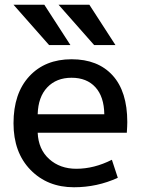

<svg xmlns="http://www.w3.org/2000/svg" viewBox="-20 -780 599 810"><path d="M167 -760 277 -590H187L37 -760ZM357 -760 467 -590H377L227 -760ZM139 -298H420Q419 -372 382.5 -412Q346 -452 282 -452Q218 -452 179.5 -411.5Q141 -371 139 -298ZM139 -220Q142 -150 187.5 -109Q233 -68 302 -68Q377 -68 452 -106L477 -30Q390 10 292 10Q180 10 108.5 -63.5Q37 -137 37 -260Q37 -386 103.5 -458Q170 -530 282 -530Q393 -530 455 -462Q517 -394 517 -265Q517 -250 515 -220Z"/></svg>

Font: Mplus 1p Medium
Style: Regular
Weight: 500
Version: Version 1.061